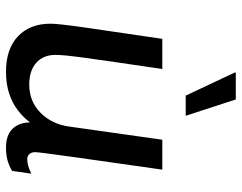

<svg xmlns="http://www.w3.org/2000/svg" viewBox="-103 -693 806 640"><g transform="rotate(90 300.0 -373.0)"><path d="M219.5 10Q142.8 10 100.9 -30Q59 -70 59 -138Q59 -151 61.8 -176.8Q64.5 -202.5 70.6 -245.4Q76.8 -288.2 86.4 -353.8Q96 -419.2 109.5 -511H210Q196.5 -419.2 187.4 -356.8Q178.2 -294.2 172.9 -254.4Q167.5 -214.5 165.2 -191.6Q163 -168.8 163 -155.2Q163 -113.8 189.5 -90.6Q216 -67.5 262 -67.5Q317.8 -67.5 356 -105.2Q394.2 -143 402 -201.8L445.8 -511H545.5Q535.2 -436.5 524.6 -364Q514 -291.5 505.8 -231.8Q497.5 -172 492.4 -133.6Q487.2 -95.2 487.2 -87.2Q487.2 -74.5 494 -67.6Q500.8 -60.8 510.8 -60.8Q532 -60.8 558.8 -74.5L549.8 -10.5Q533.8 -0.5 514.9 4.8Q496 10 472.2 10Q430.5 10 409.5 -11.6Q388.5 -33.2 388 -70Q371.8 -48.2 348.1 -29.9Q324.5 -11.5 292.4 -0.8Q260.2 10 219.5 10ZM298.8 -589 221.5 -753 222.5 -756H311.5L366 -589Z"/></g></svg>

Font: Chivo Mono Medium
Style: Italic
Weight: 500
Italic angle: -8.05°
Monospace: yes
Designer: Hector Gatti
Foundry: Omnibus-Type
Version: Version 1.008